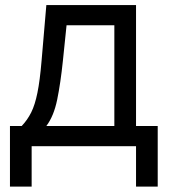

<svg xmlns="http://www.w3.org/2000/svg" viewBox="-20 -565 664 742"><path d="M18.5 156.2V-78.1H63.9Q85.9 -101.2 100.5 -130.3Q115.1 -159.4 124.6 -206.3Q134.2 -253.2 140.6 -329.5L159.1 -545.5H505.7V-78.1H589.5V156.2H505.7V0H102.3V156.2ZM159.1 -78.1H421.9V-467.3H237.2L223 -329.5Q214.1 -244 201 -180Q187.9 -116.1 159.1 -78.1Z"/></svg>

Font: Inter UI
Style: Regular
Weight: 400
Designer: Rasmus Andersson
Foundry: rsms
Version: 3.2;8d6f07862